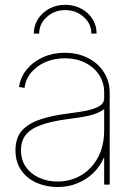

<svg xmlns="http://www.w3.org/2000/svg" viewBox="-20 -752 546 782"><path d="M214.4 9.8Q169.4 9.8 130.1 -7.1Q90.8 -23.9 66.9 -57.6Q43 -91.3 43 -141.1Q43 -170.9 53.2 -194.8Q63.5 -218.8 87.6 -237.1Q111.8 -255.4 152.3 -268.3Q192.9 -281.2 253.4 -289.1Q295.9 -294.4 330.1 -301Q364.3 -307.6 384.3 -319.6Q404.3 -331.5 404.3 -353V-375Q404.3 -416 383.5 -447.3Q362.8 -478.5 326.7 -496.6Q290.5 -514.6 243.7 -514.6Q200.7 -514.6 165.3 -499.3Q129.9 -483.9 107.2 -456.8Q84.5 -429.7 79.6 -394L57.6 -397.9Q63.5 -438.5 89.4 -469.7Q115.2 -501 155.5 -519Q195.8 -537.1 243.7 -537.1Q284.2 -537.1 317.6 -524.9Q351.1 -512.7 375.5 -490.7Q399.9 -468.8 413.3 -439.2Q426.8 -409.7 426.8 -375V0H404.3V-108.4H402.3Q386.7 -72.8 358.9 -46.4Q331.1 -20 294.2 -5.1Q257.3 9.8 214.4 9.8ZM214.4 -12.7Q266.6 -12.7 309.6 -37.6Q352.5 -62.5 378.4 -109.6Q404.3 -156.7 404.3 -222.7V-307.6Q393.6 -299.3 379.9 -293.2Q366.2 -287.1 348.4 -282.5Q330.6 -277.8 307.9 -274.2Q285.2 -270.5 257.3 -267.1Q186 -257.8 143.8 -241.7Q101.6 -225.6 83.5 -200.9Q65.4 -176.3 65.4 -141.1Q65.4 -100.6 85.4 -72Q105.5 -43.5 139.4 -28.1Q173.3 -12.7 214.4 -12.7ZM245.6 -732.4Q281.2 -732.4 310.5 -716.8Q339.8 -701.2 356.7 -674.6Q373.5 -647.9 373.5 -615.2H352.1Q352.1 -655.3 320.8 -683.1Q289.6 -710.9 245.6 -710.9Q202.1 -710.9 170.9 -683.1Q139.6 -655.3 139.6 -615.2H117.7Q117.7 -647.9 134.8 -674.6Q151.9 -701.2 180.9 -716.8Q210 -732.4 245.6 -732.4Z"/></svg>

Font: Inter 24pt Thin
Style: Regular
Weight: 250
Designer: Rasmus Andersson
Foundry: rsms
Version: Version 4.001;git-66647c0bb